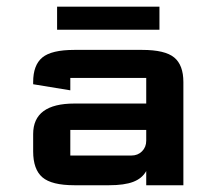

<svg xmlns="http://www.w3.org/2000/svg" viewBox="-20 -548 641 568"><path d="M451.7 -460H148.9V-528.3H451.7ZM412.6 -163.6H188V-87.9H368.7Q387.7 -87.9 400.1 -100.3Q412.6 -112.8 412.6 -131.8ZM412.6 -241.7V-317.4H188V-280.8L78.1 -298.8V-305.2Q78.1 -355.5 105.2 -377.9Q132.3 -400.4 200.2 -400.4H400.4Q468.3 -400.4 495.4 -377.9Q522.5 -355.5 522.5 -305.2V0H412.6V-42Q400.4 -20 374 -10Q347.7 0 302.7 0H200.2Q132.8 0 105.5 -23.4Q78.1 -46.9 78.1 -100.1V-151.4Q78.1 -241.7 200.2 -241.7Z"/></svg>

Font: Squarish Sans CT
Style: Regular
Weight: 400
Version: Version 0.9